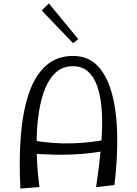

<svg xmlns="http://www.w3.org/2000/svg" viewBox="-20 -1092 799 1119"><path d="M540 -1Q545 -37 552.5 -92Q560 -147 566.5 -213Q573 -279 575 -348Q577 -417 570 -481Q563 -545 544.5 -595.5Q526 -646 492 -676Q458 -706 405 -706Q347 -706 307.5 -671.5Q268 -637 244 -578.5Q220 -520 208 -446.5Q196 -373 194 -294Q192 -215 196.5 -139.5Q201 -64 210 -2L99 7Q90 -161 101.5 -302.5Q113 -444 148.5 -548Q184 -652 247.5 -709Q311 -766 406 -766Q493 -766 548.5 -708.5Q604 -651 632 -548Q660 -445 663 -308.5Q666 -172 647 -14ZM139 -199 171 -274Q231 -263 287.5 -259Q344 -255 397 -256.5Q450 -258 500 -263.5Q550 -269 596 -278L605 -215Q531 -201 456 -195Q381 -189 302.5 -190.5Q224 -192 139 -199ZM406 -840 223 -1031 265 -1072 436 -864Z"/></svg>

Font: Marhey Light
Style: Regular
Weight: 300
Designer: Nur Syamsi & Bustanul Arifin
Foundry: Namelatype
Version: Version 1.000